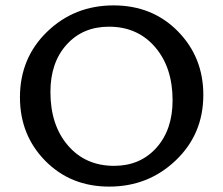

<svg xmlns="http://www.w3.org/2000/svg" viewBox="-20 -685 827 712"><path d="M385 7Q242 7 148 -88.5Q54 -184 54 -324Q54 -470 155 -567.5Q256 -665 401 -665Q545 -665 639.5 -569Q734 -473 734 -333Q734 -188 632 -90.5Q530 7 385 7ZM403 -70Q500 -70 560 -137Q620 -204 620 -313Q620 -435 555 -510.5Q490 -586 384 -586Q287 -586 227 -519.5Q167 -453 167 -344Q167 -221 232 -145.5Q297 -70 403 -70Z"/></svg>

Font: EauTestText Semibold
Style: Regular
Weight: 600
Designer: Christian Thalmann (Catharsis Fonts)
Version: Version 0.001;PS 000.001;hotconv 1.0.88;makeotf.lib2.5.64775